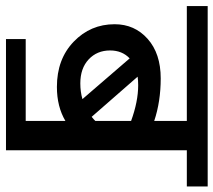

<svg xmlns="http://www.w3.org/2000/svg" viewBox="-72 -610 734 661"><g transform="rotate(90 295.5 -279.0)"><path d="M380.9 0V-136.7Q331.5 -107.4 263.7 -107.4Q168 -107.4 107.9 -165.3Q47.9 -223.1 47.9 -306.2Q47.9 -375 98.4 -419.9Q148.9 -464.8 234.4 -464.8Q314 -464.8 380.9 -442.4V-554.7H-14.6V-626.5H606.4V-554.7H481.9V67.9H99.1V0ZM258.3 -387.2Q240.7 -387.2 228.5 -385.3L366.7 -227.1Q376.5 -234.9 380.9 -239.7V-362.8Q314 -387.2 258.3 -387.2ZM251.5 -188Q280.3 -188 305.7 -195.3L165.5 -357.9Q138.2 -332 138.2 -290.5Q138.2 -245.6 168.9 -216.8Q199.7 -188 251.5 -188Z"/></g></svg>

Font: Khula Semibold
Style: Regular
Weight: 600
Designer: Erin McLaughlin, Steve Matteson
Version: Version 1.000;PS 1.0;hotconv 1.0.72;makeotf.lib2.5.5900